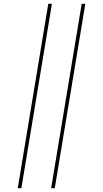

<svg xmlns="http://www.w3.org/2000/svg" viewBox="-20 -843 540 1006"><path d="M248 143 408 -823H427L267 143ZM73 143 233 -823H252L92 143Z"/></svg>

Font: Iosevka SS04 Thin Oblique
Style: Regular
Weight: 100
Italic angle: -9°
Monospace: yes
Designer: Belleve Invis
Foundry: Belleve Invis
Version: Version 19.0.0; ttfautohint (v1.8.4)